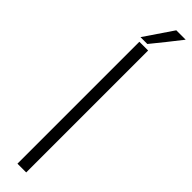

<svg xmlns="http://www.w3.org/2000/svg" viewBox="-322 -886 853 853"><g transform="rotate(45 104.5 -459.0)"><path d="M125 -766H70V0H125ZM102 -784C138 -828 174 -873 209 -918H150L59 -784Z"/></g></svg>

Font: Josefin Sans
Style: Regular
Weight: 400
Designer: Santiago Orozco
Foundry: Typemade
Version: 1.000